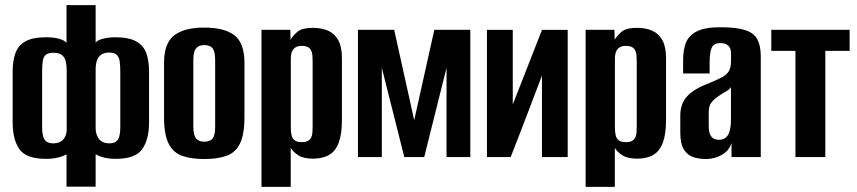

<svg xmlns="http://www.w3.org/2000/svg" viewBox="-20 -611 3335 747"><path d="M238.8 115.3V-10.5Q224.4 -2.5 204.7 2.2Q185 7 158.4 7Q82 7 55.6 -30.5Q29.2 -68 29.2 -136V-332Q29.2 -374 39.9 -404Q50.6 -434 78.8 -450Q107 -466 160.4 -466Q188.7 -466 209.6 -460.2Q230.5 -454.4 238.8 -444.5V-591H352.1V-445.1Q359 -454.7 380.7 -460.4Q402.5 -466 427.7 -466Q481.1 -466 509.8 -450Q538.5 -434 549.2 -404Q559.9 -374 559.9 -332V-136Q559.9 -68 533.2 -30.5Q506.5 7 430.7 7Q405.2 7 385.8 2.2Q366.5 -2.5 352.1 -10.8V115.3ZM186.6 -53.3Q205 -53.3 216.6 -60.5Q228.2 -67.7 233.8 -80.2Q239.5 -92.7 239.5 -106.4V-335.3Q239.5 -357.5 235.5 -373.2Q231.5 -388.9 220.3 -397.3Q209 -405.7 187.6 -405.7Q167.2 -405.7 158 -397.8Q148.8 -389.8 146.3 -373.4Q143.9 -357 143.9 -330.7V-113.8Q143.9 -94.8 147.5 -81.3Q151.1 -67.8 160.7 -60.5Q170.2 -53.3 186.6 -53.3ZM405.5 -53.3Q422.6 -53.3 431.7 -60.5Q440.8 -67.8 444.4 -81.7Q448 -95.5 448 -113.8V-330.7Q448 -355.6 445.7 -372Q443.5 -388.5 434.4 -397.4Q425.3 -406.4 404.9 -406.4Q385.1 -406.4 373.5 -398.3Q362 -390.2 357 -375.4Q352.1 -360.7 352.1 -338.8V-113.2Q352.1 -97.1 357.5 -83.3Q363 -69.4 374.8 -61.3Q386.5 -53.3 405.5 -53.3Z M775 7.7Q724.9 7.7 689.7 -4.3Q654.5 -16.3 636.4 -51.6Q618.2 -86.9 618.2 -155.7V-365.9Q618.2 -442.7 657.3 -473.2Q696.5 -503.7 775 -503.7Q853.5 -503.7 892.3 -473.5Q931.1 -443.4 931.1 -365.9V-156.4Q931.1 -87.2 913.3 -51.9Q895.5 -16.6 860.6 -4.5Q825.8 7.7 775 7.7ZM775 -59.7Q797.3 -59.7 807.2 -72.3Q817.1 -84.8 817.1 -117.7V-377.9Q817.1 -409.2 807.5 -422.4Q798 -435.6 775 -435.6Q753.4 -435.6 742.8 -422.9Q732.2 -410.2 732.2 -377.9V-117.7Q732.2 -85.1 742.8 -72.4Q753.4 -59.7 775 -59.7Z M997.4 116V-495H1109.5L1110.5 -456.2Q1119.8 -473 1137.9 -487.9Q1156 -502.7 1196.8 -502.7Q1231.6 -502.7 1257 -491.4Q1282.3 -480 1296.3 -454.3Q1310.3 -428.5 1310.3 -385V-144.8Q1310.3 -89.6 1298 -56.4Q1285.7 -23.1 1260.7 -8.4Q1235.7 6.3 1197.5 6.3Q1161.5 6.3 1141.5 -6.2Q1121.4 -18.7 1111.1 -35.4V116ZM1153.9 -58Q1168.7 -58 1177.1 -62.4Q1185.5 -66.8 1189.9 -74.7Q1194.3 -82.7 1195.3 -93.3Q1196.3 -103.9 1196.3 -117V-373.2Q1196.3 -386.4 1195.3 -397Q1194.3 -407.5 1189.9 -415.7Q1185.5 -423.8 1177.1 -428.1Q1168.7 -432.5 1153.9 -432.5Q1139.7 -432.5 1131.3 -427.7Q1122.9 -422.9 1118.5 -415.4Q1114.1 -407.9 1112.8 -399.1Q1111.4 -390.4 1111.4 -382.7V-114.1Q1111.4 -97.1 1114.5 -84.2Q1117.6 -71.3 1126.9 -64.7Q1136.1 -58 1153.9 -58Z M1372.6 0V-495H1513.6L1591.5 -143.4L1669.8 -495H1809.8V0H1717.3V-347.2L1630.5 0H1553L1465.5 -347.2V0Z M1874.6 0V-494.7H1975V-204.5L2088.7 -494.7H2188.7V0H2088.6V-317Q2058.3 -237.4 2028.3 -158.5Q1998.3 -79.6 1966.8 0Z M2258.4 116V-495H2370.5L2371.5 -456.2Q2380.8 -473 2398.9 -487.9Q2417 -502.7 2457.8 -502.7Q2492.6 -502.7 2518 -491.4Q2543.3 -480 2557.3 -454.3Q2571.3 -428.5 2571.3 -385V-144.8Q2571.3 -89.6 2559 -56.4Q2546.7 -23.1 2521.7 -8.4Q2496.7 6.3 2458.5 6.3Q2422.5 6.3 2402.5 -6.2Q2382.4 -18.7 2372.1 -35.4V116ZM2414.9 -58Q2429.7 -58 2438.1 -62.4Q2446.5 -66.8 2450.9 -74.7Q2455.3 -82.7 2456.3 -93.3Q2457.3 -103.9 2457.3 -117V-373.2Q2457.3 -386.4 2456.3 -397Q2455.3 -407.5 2450.9 -415.7Q2446.5 -423.8 2438.1 -428.1Q2429.7 -432.5 2414.9 -432.5Q2400.7 -432.5 2392.3 -427.7Q2383.9 -422.9 2379.5 -415.4Q2375.1 -407.9 2373.8 -399.1Q2372.4 -390.4 2372.4 -382.7V-114.1Q2372.4 -97.1 2375.5 -84.2Q2378.6 -71.3 2387.9 -64.7Q2397.1 -58 2414.9 -58Z M2726.7 7.7Q2700.9 7.7 2678.3 0.7Q2655.6 -6.4 2641.2 -28.5Q2626.8 -50.6 2626.8 -95V-161.4Q2626.8 -208.3 2654.3 -237.4Q2681.9 -266.5 2741.1 -288.4Q2772.4 -301.3 2790.4 -311.2Q2808.4 -321 2816.3 -335.3Q2824.2 -349.5 2824.2 -375.2V-402.4Q2824.2 -417.7 2818.9 -426.4Q2813.5 -435.1 2804.3 -439.2Q2795.1 -443.4 2783 -443.4Q2757.4 -443.4 2749.1 -425.6Q2740.9 -407.9 2740.9 -367.1V-325.1H2637.7V-378Q2637.7 -415 2648.2 -443.5Q2658.8 -472 2690.1 -488.5Q2721.4 -505 2783 -505Q2846.2 -505 2879.9 -493.7Q2913.6 -482.5 2926.8 -457.6Q2939.9 -432.7 2939.9 -391.4V0H2826.2L2825.9 -54.7Q2817.7 -25.6 2789.2 -9Q2760.6 7.7 2726.7 7.7ZM2775.7 -67.2Q2802.6 -67.2 2813.2 -87.5Q2823.9 -107.7 2823.9 -145.4V-271.9Q2818 -262.5 2803.9 -254.7Q2789.7 -246.9 2776.5 -237.7Q2757.4 -225 2747.4 -211.6Q2737.4 -198.2 2737.4 -174.1V-123Q2737.4 -101.5 2742.3 -89.2Q2747.3 -76.9 2756.1 -72.1Q2764.8 -67.2 2775.7 -67.2Z M3074.7 0V-413H2980.8V-495H3285.6V-413H3191V0Z"/></svg>

Font: Alumni Sans SC Thin
Style: Regular
Weight: 100
Designer: Robert E. Leuschke
Foundry: Robert E. Leuschke
Version: Version 1.018